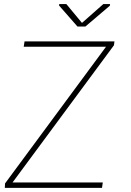

<svg xmlns="http://www.w3.org/2000/svg" viewBox="-20 -912 638 932"><path d="M41 -26.4H479L475.1 0H3.4L4.4 -21.5L494.6 -685.1H95.2L99.1 -710.9H535.6L533.2 -692.4ZM377.9 -800.8 481.4 -892.1H514.2L513.2 -884.3L394.5 -783.2H356L266.6 -885.3L267.6 -892.1H302.2Z"/></svg>

Font: Roboto-ThinItalic
Style: Italic
Weight: 250
Italic angle: -12°
Designer: Google
Version: Version 1.100141; 2013; ttfautohint (v0.94.14-c901) -l 8 -r 